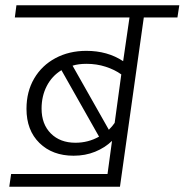

<svg xmlns="http://www.w3.org/2000/svg" viewBox="-20 -705 697 725"><path d="M650 -639H523L433 0H15L22 -48H386L403 -173Q376 -147 339 -132Q302 -117 258 -117Q178 -117 129 -165Q80 -213 80 -294Q80 -359 109 -408.5Q138 -458 189.5 -485.5Q241 -513 306 -513Q386 -513 445 -474L469 -639H36L42 -685H657ZM413 -241 438 -424Q413 -442 379 -453Q345 -464 307 -464Q276 -464 254 -457L391 -215Q405 -229 413 -241ZM265 -166Q313 -166 354 -189L212 -440Q176 -418 156.5 -380Q137 -342 137 -295Q137 -236 172 -201Q207 -166 265 -166Z"/></svg>

Font: FiraGO Light
Style: Italic
Weight: 300
Italic angle: -8°
Designer: bBox Type GmbH
Foundry: bBox Type GmbH
Version: Version 1.001